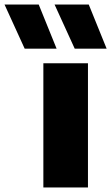

<svg xmlns="http://www.w3.org/2000/svg" viewBox="-133 -828 491 848"><path d="M58.5 0V-548.5H255.5V0ZM197 -613 108 -808H259L338 -613ZM-24 -613 -113 -808H38L117 -613Z"/></svg>

Font: Encode Sans SmExp XBd
Style: Regular
Weight: 800
Width: 6
Designer: Multiple Designers
Foundry: Impallari Type
Version: Version 3.002; ttfautohint (v1.8.3) -l 8 -r 50 -G 200 -x 14 